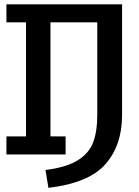

<svg xmlns="http://www.w3.org/2000/svg" viewBox="-20 -728 655 905"><path d="M194.4 73.3Q291.8 61 345.1 28.5Q398.5 -4.1 418.5 -55.9Q438.5 -107.7 438.5 -186.7V-622.6H217.9V-85.1H289.2V0H10.3V-85.1H102.6V-622.6H10.3V-707.7H555.4V-186.2Q555.4 -43.6 477.2 45.6Q399 134.9 208.2 157.4Z"/></svg>

Font: Fira Code Fixed Medium
Style: Regular
Weight: 500
Monospace: yes
Designer: Carrois Corporate, Edenspiekermann AG, Nikita Prokopov
Foundry: Carrois Corporate, Edenspiekermann AG, Nikita Prokopov
Version: Version 5.002